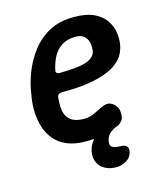

<svg xmlns="http://www.w3.org/2000/svg" viewBox="-102 -589 693 819"><g transform="rotate(-15 244.0 -180.0)"><path d="M215 13Q165 13 131 -1.5Q97 -16 76 -41.5Q55 -67 45.5 -98Q36 -129 34.5 -162Q33 -195 38 -225L42 -250Q48 -290 65.5 -335.5Q83 -381 113.5 -421.5Q144 -462 190 -487.5Q236 -513 299 -513Q357 -513 391 -496Q425 -479 441.5 -453Q458 -427 461.5 -400Q465 -373 462 -352Q456 -313 433.5 -288Q411 -263 378.5 -249Q346 -235 308.5 -227.5Q271 -220 234.5 -218Q198 -216 168 -216Q158 -215 153.5 -211Q149 -207 148 -201Q144 -165 149 -138.5Q154 -112 174 -97Q194 -82 231 -82Q260 -82 286.5 -96.5Q313 -111 330 -116Q345 -121 358 -115Q371 -109 380 -96.5Q389 -84 389 -70Q391 -44 381.5 -32.5Q372 -21 363 -17Q344 -10 304 1.5Q264 13 215 13ZM180 -298Q268 -299 303 -312.5Q338 -326 342 -354Q344 -375 339.5 -392Q335 -409 322 -419.5Q309 -430 286 -430Q249 -430 224.5 -414Q200 -398 186 -371.5Q172 -345 165 -310Q165 -305 169 -301.5Q173 -298 180 -298ZM312 153Q280 153 257.5 139Q235 125 227.5 100.5Q220 76 230 46Q238 25 252.5 8.5Q267 -8 289 -20Q311 -32 339 -39L363 -17Q363 -17 350 -12Q337 -7 323.5 5.5Q310 18 307 41Q305 55 313 61.5Q321 68 332.5 69.5Q344 71 354 71Q366 71 375.5 77.5Q385 84 383 99Q378 128 355.5 140.5Q333 153 312 153Z"/></g></svg>

Font: Winky Sans Medium
Style: Italic
Weight: 500
Italic angle: -8.97852°
Designer: Simon Atzbach
Foundry: typofactur
Version: Version 1.205